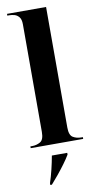

<svg xmlns="http://www.w3.org/2000/svg" viewBox="-106 -804 541 1070"><g transform="rotate(-10 164.5 -269.5)"><path d="M16 0V-10H26Q51 -10 72 -22Q93 -34 93 -78V-688Q93 -715 82 -728.5Q71 -742 56 -746Q41 -750 28 -750H16V-760H237V-78Q237 -34 257.5 -22Q278 -10 303 -10H313V0ZM88 211Q99 178 109 137Q119 96 125 61H212V71Q199 93 179.5 119.5Q160 146 138 173Q116 200 97 221H88Z"/></g></svg>

Font: Noto Serif Display SemiCondensed
Style: Bold
Weight: 700
Width: 4
Designer: Monotype Design Team
Foundry: Monotype Imaging Inc.
Version: Version 2.009